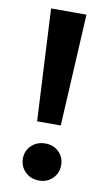

<svg xmlns="http://www.w3.org/2000/svg" viewBox="-82 -742 443 791"><g transform="rotate(10 139.0 -346.5)"><path d="M66 -700H214L189 -232H90ZM59 -71Q59 -104 82 -126Q105 -148 140 -148Q174 -148 196.5 -126Q219 -104 219 -71Q219 -38 196.5 -15.5Q174 7 140 7Q105 7 82 -15.5Q59 -38 59 -71Z"/></g></svg>

Font: CMG Sans SemiBold
Style: Regular
Weight: 600
Designer: Julieta Ulanovsky
Foundry: Julieta Ulanovsky
Version: Version 7.200